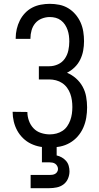

<svg xmlns="http://www.w3.org/2000/svg" viewBox="-20 -763 515 1003"><path d="M240 8Q215 8 190 3.5Q165 -1 142 -12Q119 -23 100.5 -41Q82 -59 70 -81Q58 -103 52 -128Q46 -153 46 -178V-179L123 -178Q123 -155 131 -132.5Q139 -110 155 -93Q171 -76 194 -68.5Q217 -61 240 -61Q258 -61 275 -65.5Q292 -70 306.5 -79.5Q321 -89 331 -103.5Q341 -118 347 -134.5Q353 -151 355.5 -168.5Q358 -186 358 -204Q358 -222 355.5 -239.5Q353 -257 347 -273.5Q341 -290 330.5 -304.5Q320 -319 305 -329Q290 -339 272.5 -343.5Q255 -348 238 -348H183V-417H238Q261 -417 283 -427Q305 -437 318.5 -456.5Q332 -476 337 -499.5Q342 -523 342 -546Q342 -562 340 -577Q338 -592 333 -606.5Q328 -621 319.5 -634Q311 -647 298.5 -656.5Q286 -666 271 -670Q256 -674 240 -674Q219 -674 198.5 -666Q178 -658 164.5 -642Q151 -626 145 -605Q139 -584 139 -563V-560H62V-564Q62 -588 67.5 -611.5Q73 -635 83.5 -656Q94 -677 110.5 -694.5Q127 -712 148 -723Q169 -734 193 -738.5Q217 -743 240 -743Q265 -743 290 -738Q315 -733 336.5 -720Q358 -707 374.5 -687.5Q391 -668 401 -645.5Q411 -623 415 -598Q419 -573 419 -548Q419 -523 414.5 -498.5Q410 -474 399 -451.5Q388 -429 370 -411.5Q352 -394 330 -383Q356 -372 377 -353.5Q398 -335 411.5 -310.5Q425 -286 430 -258Q435 -230 435 -202Q435 -175 430.5 -148Q426 -121 415 -96Q404 -71 386 -50.5Q368 -30 344.5 -16.5Q321 -3 294 2.5Q267 8 240 8ZM140 220V151H238Q245 151 253 150Q261 149 267.5 145.5Q274 142 278.5 135Q283 128 283 120Q283 112 279 104.5Q275 97 268.5 92.5Q262 88 254 86.5Q246 85 238 85H199V0H276V49Q290 52 303 59.5Q316 67 325.5 78Q335 89 339 103.5Q343 118 343 132Q343 152 335 170.5Q327 189 311.5 200.5Q296 212 276.5 216Q257 220 238 220Z"/></svg>

Font: Iosevka QP
Style: Regular
Weight: 400
Designer: Belleve Invis
Foundry: Belleve Invis
Version: Version 20.0.0; ttfautohint (v1.8.4)